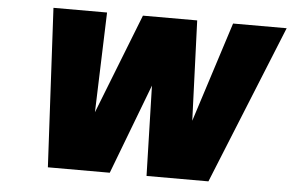

<svg xmlns="http://www.w3.org/2000/svg" viewBox="-50 -780 1295 853"><g transform="rotate(5 597.5 -354.0)"><path d="M1195 -708 908 0H632L621 -402L468 0H192L155 -708H394L379 -262L554 -708H796L813 -262L956 -708Z"/></g></svg>

Font: Fz Poppins Black
Style: Italic
Weight: 900
Italic angle: -10°
Designer: Ninad Kale (Devanagari), Jonny Pinhorn (Latin)
Foundry: Indian Type Foundry
Version: Vit hóa bi Vntype.Com & FontZin.Com